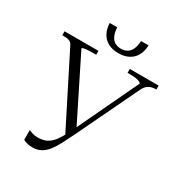

<svg xmlns="http://www.w3.org/2000/svg" viewBox="-208 -1037 1117 1193"><g transform="rotate(30 350.5 -440.0)"><path d="M390 -190Q367 -142 347 -104Q327 -66 306 -39.5Q285 -13 259.5 1Q234 15 200 15Q176 15 159.5 10Q143 5 133 -1V-71Q140 -67 157 -61Q174 -55 197 -55Q239 -55 267 -71.5Q295 -88 317.5 -122Q340 -156 365 -209L579 -660Q579 -666 570 -671Q561 -676 544.5 -679Q528 -682 504 -682H481V-710H688V-682H682Q667 -682 652 -677.5Q637 -673 624 -662Q611 -651 601 -630ZM385 -212 345 -142 86 -655Q80 -667 69.5 -673Q59 -679 46 -680.5Q33 -682 18 -682H13V-710H256V-682H237Q218 -682 199.5 -681Q181 -680 169 -677.5Q157 -675 157 -670ZM369 -759Q329 -759 298.5 -774Q268 -789 250 -819.5Q232 -850 230 -895H284Q286 -858 297 -835Q308 -812 326.5 -801.5Q345 -791 369 -791Q394 -791 412.5 -801.5Q431 -812 442 -835Q453 -858 455 -895H509Q507 -850 489 -819.5Q471 -789 440.5 -774Q410 -759 369 -759Z"/></g></svg>

Font: Roboto Serif 120pt Expanded Light
Style: Regular
Weight: 300
Width: 7
Designer: Greg Gazdowicz
Foundry: Commercial Type
Version: Version 1.008